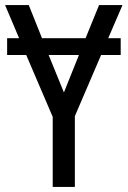

<svg xmlns="http://www.w3.org/2000/svg" viewBox="-20 -734 501 754"><path d="M231 -371 171 -518H290ZM274 -278 377 -518H454V-584H405L461 -714H369L316 -584H145L93 -714H0L55 -584H8V-518H83L187 -275V0H274Z"/></svg>

Font: Noto Sans Display SemiCondensed
Style: Regular
Weight: 400
Width: 4
Designer: Monotype Design team
Foundry: Monotype Imaging Inc.
Version: 1.000